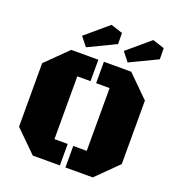

<svg xmlns="http://www.w3.org/2000/svg" viewBox="-152 -985 1017 1106"><g transform="rotate(20 357.0 -431.5)"><path d="M373.5 0V-131.8H456.1V-516.6H373.5V-647.9H541L671.9 -518.6V-129.4L541 0ZM173.3 0 42 -129.4V-518.6L173.3 -647.9H339.4V-516.6H258.3V-131.8H339.4V0ZM503.4 -690.9 460 -745.6 598.1 -862.8 670.4 -839.4 671.4 -771.5ZM247.6 -690.9 204.1 -745.6 342.3 -862.8 414.6 -839.4 415.5 -771.5Z"/></g></svg>

Font: Black Ops One
Style: Regular
Weight: 400
Designer: James Grieshaber, Eben Sorkin
Foundry: Sorkin Type Co.
Version: Version 1.004; ttfautohint (v1.8.4.7-5d5b)